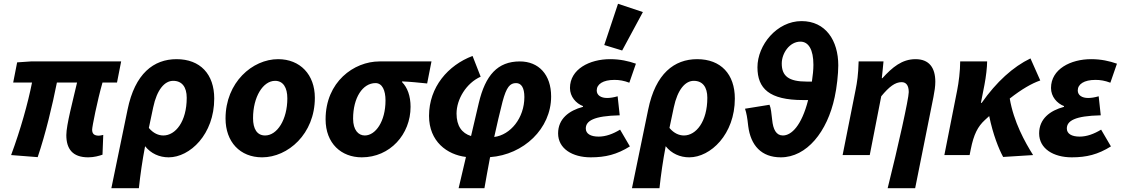

<svg xmlns="http://www.w3.org/2000/svg" viewBox="-20 -823 5950 1019"><path d="M448 12C480 12 506 4 524 -2L528 -107C518 -105 511 -103 505 -103C482 -103 469 -111 469 -135C469 -150 496 -287 524 -385H601L623 -497H144L71 -492L50 -385H150C128 -274 89 -135 39 0L180 11C222 -113 258 -264 282 -385H389C367 -289 332 -160 332 -106C332 -34 364 12 448 12Z M571 176H717C725 102 735 32 750 -47C781 -8 826 12 875 12C988 12 1117 -110 1117 -300C1117 -429 1043 -509 917 -509C796 -509 696 -433 657 -241ZM847 -104C822 -104 794 -115 770 -144L793 -253C813 -348 854 -394 899 -394C946 -394 971 -361 971 -304C971 -177 911 -104 847 -104Z M1371 12C1508 12 1651 -112 1651 -304C1651 -427 1573 -509 1456 -509C1320 -509 1177 -386 1177 -194C1177 -70 1254 12 1371 12ZM1387 -104C1344 -104 1323 -139 1323 -196C1323 -309 1376 -394 1440 -394C1483 -394 1505 -358 1505 -301C1505 -188 1451 -104 1387 -104Z M1900 12C2050 12 2159 -110 2159 -256C2159 -314 2142 -359 2114 -387V-391C2160 -389 2198 -385 2247 -380L2270 -497H1994C1858 -497 1708 -388 1708 -190C1708 -61 1792 12 1900 12ZM1916 -104C1882 -104 1854 -133 1854 -193C1854 -305 1905 -382 1973 -382C2009 -382 2026 -343 2026 -290C2026 -178 1973 -104 1916 -104Z M2647 -283C2668 -362 2687 -382 2719 -382C2747 -382 2763 -357 2763 -308C2763 -196 2689 -107 2603 -96C2617 -160 2632 -224 2647 -283ZM2414 176H2551C2559 131 2569 73 2581 11C2759 -2 2905 -140 2905 -311C2905 -427 2839 -497 2739 -497C2621 -497 2556 -424 2521 -276L2480 -101C2431 -116 2403 -155 2403 -220C2403 -297 2455 -382 2531 -416L2488 -526C2358 -477 2257 -361 2257 -208C2257 -72 2353 -2 2453 10Z M3115 12C3194 12 3254 -3 3323 -46L3271 -135C3233 -112 3195 -98 3157 -98C3115 -98 3089 -113 3089 -141C3089 -181 3130 -208 3269 -211L3258 -312C3237 -306 3219 -303 3202 -303C3170 -303 3147 -317 3147 -343C3147 -376 3180 -399 3241 -399C3267 -399 3291 -395 3320 -384L3355 -485C3315 -499 3271 -509 3218 -509C3109 -509 3005 -456 3005 -356C3005 -310 3037 -274 3074 -260V-256C2999 -236 2942 -192 2942 -115C2942 -34 3018 12 3115 12ZM3282 -555 3392 -759 3260 -803 3187 -584Z M3334 176H3480C3488 102 3498 32 3513 -47C3544 -8 3589 12 3638 12C3751 12 3880 -110 3880 -300C3880 -429 3806 -509 3680 -509C3559 -509 3459 -433 3420 -241ZM3610 -104C3585 -104 3557 -115 3533 -144L3556 -253C3576 -348 3617 -394 3662 -394C3709 -394 3734 -361 3734 -304C3734 -177 3674 -104 3610 -104Z M4262 -390C4166 -390 4129 -419 4129 -486C4129 -540 4170 -602 4228 -602C4271 -602 4297 -560 4297 -479C4297 -453 4294 -423 4289 -390ZM4124 12C4261 12 4371 -123 4410 -308C4421 -357 4429 -431 4429 -476C4429 -608 4362 -711 4234 -711C4103 -711 4000 -584 4000 -466C4000 -353 4063 -292 4242 -292H4269C4234 -155 4180 -104 4135 -104C4100 -104 4083 -135 4078 -188C4074 -222 4072 -249 4064 -267L3934 -246C3942 -222 3946 -200 3951 -154C3964 -51 4021 12 4124 12Z M4691 176H4837L4934 -308C4940 -338 4944 -365 4944 -389C4944 -464 4911 -509 4839 -509C4767 -509 4716 -466 4663 -408H4660C4662 -434 4667 -466 4669 -497H4537C4535 -425 4529 -387 4521 -347L4452 0H4596L4657 -312C4699 -363 4731 -387 4765 -387C4789 -387 4803 -370 4803 -334C4803 -300 4746 -43 4691 176Z M4992 0H5126L5132 -30C5148 -111 5170 -152 5207 -186C5215 -193 5222 -200 5230 -207C5250 -109 5281 -32 5304 10L5463 0C5420 -68 5360 -176 5339 -300C5403 -350 5455 -380 5501 -396L5449 -513C5357 -469 5268 -388 5190 -277H5186L5205 -374C5213 -416 5219 -466 5219 -497H5076C5076 -446 5068 -384 5060 -344Z M5668 12C5747 12 5807 -3 5876 -46L5824 -135C5786 -112 5748 -98 5710 -98C5668 -98 5642 -113 5642 -141C5642 -181 5683 -208 5822 -211L5811 -312C5790 -306 5772 -303 5755 -303C5723 -303 5700 -317 5700 -343C5700 -376 5733 -399 5794 -399C5820 -399 5844 -395 5873 -384L5908 -485C5868 -499 5824 -509 5771 -509C5662 -509 5558 -456 5558 -356C5558 -310 5590 -274 5627 -260V-256C5552 -236 5495 -192 5495 -115C5495 -34 5571 12 5668 12Z"/></svg>

Font: Source Sans Pro
Style: Bold Italic
Weight: 700
Italic angle: -11°
Designer: Paul D. Hunt
Foundry: Adobe Systems Incorporated
Version: Version 3.006;hotconv 1.0.111;makeotfexe 2.5.65597